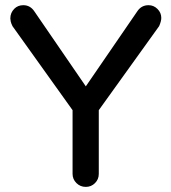

<svg xmlns="http://www.w3.org/2000/svg" viewBox="-20 -713 664 744"><path d="M261.2 -39.1V-286.1L28.3 -611.8Q22.9 -623 21.5 -630.1Q20 -637.2 20 -641.6Q20 -663.6 35.6 -679.2Q49.3 -692.9 70.3 -692.9Q97.7 -692.9 113.8 -668Q213.4 -523.4 312.5 -378.4L513.2 -670.9Q528.8 -692.9 555.7 -692.9Q575.7 -692.9 590.3 -678.2Q605 -663.6 605 -643.6Q605 -630.9 596.7 -611.8L362.8 -286.1V-39.1Q362.8 -18.1 348.1 -3.4Q333.5 11.2 312.5 11.2Q291 11.2 276.1 -3.7Q261.2 -18.6 261.2 -39.1ZM511.2 -668Z"/></svg>

Font: YuPearl-Medium
Style: Medium
Weight: 500
Designer: Max Yao
Foundry: Max-Everyday
Version: Version 1.011; ttfautohint (v1.8.3)